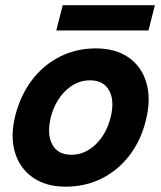

<svg xmlns="http://www.w3.org/2000/svg" viewBox="-20 -692 607 722"><path d="M226.7 10Q152.5 10 102.9 -25Q53.3 -60 35.8 -120.4Q18.3 -180.8 37.5 -257.5Q57.5 -335 100.8 -391.7Q144.2 -448.3 205.8 -479.2Q267.5 -510 340 -510Q415 -510 463.8 -475.8Q512.5 -441.7 530.4 -381.2Q548.3 -320.8 529.2 -242.5Q510.8 -165 467.5 -108.3Q424.2 -51.7 362.5 -20.8Q300.8 10 226.7 10ZM248.3 -110Q299.2 -110 339.6 -148.8Q380 -187.5 395.8 -250Q411.7 -313.3 390.4 -351.7Q369.2 -390 318.3 -390Q267.5 -390 227.1 -351.2Q186.7 -312.5 170.8 -250Q155.8 -186.7 176.7 -148.3Q197.5 -110 248.3 -110ZM191.7 -577.5 215.8 -672.5H562.5L538.3 -577.5Z"/></svg>

Font: Funnel Sans
Style: Bold Italic
Weight: 700
Italic angle: -14.036°
Designer: NORD ID, Kristian Moeller
Foundry: Dicotype
Version: Version 1.000